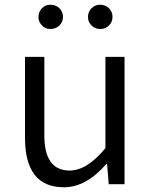

<svg xmlns="http://www.w3.org/2000/svg" viewBox="-20 -781 642 814"><path d="M86 -197V-540H168V-207Q168 -58 275 -58Q349 -58 427 -153V-540H508V0H441L434 -86H431Q345 13 251 13Q86 13 86 -197ZM158 -673Q143 -688 143 -709Q143 -731 158 -746Q172 -761 194 -761Q216 -761 232 -746Q247 -731 247 -709Q247 -688 232 -673Q216 -658 194 -658Q172 -658 158 -673ZM368 -673Q353 -688 353 -709Q353 -731 368 -746Q383 -761 405 -761Q427 -761 442 -746Q457 -731 457 -709Q457 -688 442 -673Q427 -658 405 -658Q383 -658 368 -673Z"/></svg>

Font: Source Han Sans CN Normal
Style: Regular
Weight: 350
Designer: Ryoko NISHIZUKA 西塚涼子 (kana, bopomofo & ideographs); Paul D. Hunt (Latin, Greek & Cyrillic); Sandoll Communications 산돌커뮤니
Foundry: Adobe
Version: Version 2.004;hotconv 1.0.118;makeotfexe 2.5.65603